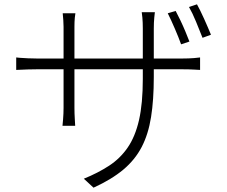

<svg xmlns="http://www.w3.org/2000/svg" viewBox="-20 -804 1040 879"><path d="M784.2 -753.9Q793.5 -736.8 805.4 -711.9Q817.4 -687 828.4 -660.6Q839.4 -634.3 847.2 -613.8L809.1 -601.1Q797.9 -632.3 780 -673.8Q762.2 -715.3 748 -743.2ZM881.8 -784.2Q896.5 -757.8 914.8 -717Q933.1 -676.3 945.8 -645L907.2 -630.9Q894 -664.6 877.4 -704.8Q860.8 -745.1 845.2 -772ZM684.1 -451.2Q684.1 -346.7 671.6 -268.3Q659.2 -189.9 628.7 -131.1Q598.1 -72.3 544.4 -27.3Q490.7 17.6 408.2 55.2L363.8 14.2Q429.7 -12.7 480 -45.7Q530.3 -78.6 564.7 -128.7Q599.1 -178.7 616.5 -254.6Q633.8 -330.6 633.8 -442.9V-486.8H320.8V-310.1Q320.8 -285.2 322.5 -258.1Q324.2 -231 324.2 -228H266.1Q266.6 -231 268.8 -257.8Q271 -284.7 271 -310.1V-486.8H148.9Q128.9 -486.8 107.7 -486.1Q86.4 -485.4 71.3 -484.6Q56.2 -483.9 54.2 -483.9V-541Q55.7 -540.5 71.3 -539.3Q86.9 -538.1 108.4 -537.1Q129.9 -536.1 148.9 -536.1H271V-681.2Q271 -693.8 269.8 -711.7Q268.6 -729.5 267.1 -743.2H325.2Q324.2 -740.7 322.5 -722.9Q320.8 -705.1 320.8 -682.1V-536.1H633.8V-672.9Q633.8 -701.7 631.8 -723.4Q629.9 -745.1 628.9 -748H689Q688.5 -745.1 686.3 -723.4Q684.1 -701.7 684.1 -672.9V-536.1H814.9Q845.2 -536.1 868.4 -538.1Q891.6 -540 896 -541V-483.9Q892.1 -483.9 868.7 -485.4Q845.2 -486.8 814.9 -486.8H684.1Z"/></svg>

Font: Source Han Sans CN Light
Style: Regular
Weight: 300
Designer: Ryoko NISHIZUKA  (kana, bopomofo & ideographs); Paul D. Hunt (Latin, Greek & Cyrillic); Sandoll Communications , Soo-you
Foundry: Adobe
Version: Version 2.000;hotconv 1.0.107;makeotfexe 2.5.65593